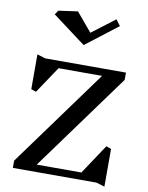

<svg xmlns="http://www.w3.org/2000/svg" viewBox="-118 -1229 1026 1330"><g transform="rotate(10 395.0 -564.0)"><path d="M537 -51 676 -260 711 -247V18L653 0H64V-51L562 -735H256L130 -547L95 -559V-804L153 -786H721V-735L223 -51ZM399 -923 165 -1098 185 -1127 320 -1146 430 -1015 592 -1138 624 -1096Z"/></g></svg>

Font: Inknut Antiqua Medium
Style: Regular
Weight: 500
Designer: Claus Eggers Sørensen
Foundry: Claus Eggers Sørensen
Version: Version 1.003; ttfautohint (v1.8.2) -l 8 -r 50 -G 200 -x 14 